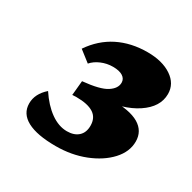

<svg xmlns="http://www.w3.org/2000/svg" viewBox="-99 -678 589 589"><g transform="rotate(30 195.5 -383.5)"><path d="M165 -188.5Q98.6 -188.5 64 -207Q29.3 -225.6 29.3 -261.7Q29.3 -295.9 60.5 -323.2Q85 -286.1 113.8 -265.6Q142.6 -245.1 171.9 -245.1Q197.3 -245.1 211.9 -258.3Q226.6 -271.5 226.6 -295.9Q226.6 -324.2 206.1 -337.4Q185.5 -350.6 145.5 -350.6Q137.7 -350.6 133.3 -350.1Q128.9 -349.6 130.9 -350.6L135.7 -401.4Q196.3 -407.2 219.7 -422.4Q243.2 -437.5 243.2 -458Q243.2 -471.7 231 -479.5Q218.8 -487.3 196.3 -487.3Q174.8 -487.3 155.3 -479Q135.7 -470.7 124 -457L85 -487.3Q116.2 -533.2 162.1 -556.2Q208 -579.1 265.6 -579.1Q318.4 -579.1 351.1 -557.1Q383.8 -535.2 383.8 -499Q383.8 -453.1 335.4 -420.9Q287.1 -388.7 205.1 -382.8L240.2 -397.5Q306.6 -398.4 338.9 -379.4Q371.1 -360.4 371.1 -323.2Q371.1 -287.1 342.8 -256.3Q314.5 -225.6 267.6 -207Q220.7 -188.5 165 -188.5Z"/></g></svg>

Font: Crimson Pro Black
Style: Italic
Weight: 900
Italic angle: -12°
Designer: Jacques Le Bailly
Foundry: Baron von Fonthausen
Version: Version 1.003